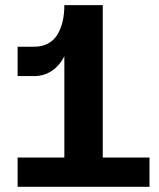

<svg xmlns="http://www.w3.org/2000/svg" viewBox="-20 -720 614 740"><path d="M47.9 0V-112.8H228V-502.9Q209 -466.3 179.2 -446.5Q149.4 -426.8 111.8 -426.8H47.9V-540H111.8Q143.1 -540 166 -552.7Q189 -565.4 202.1 -588.1Q215.3 -610.8 221.7 -638.7Q228 -666.5 228 -700.2H376V-112.8H556.2V0Z"/></svg>

Font: Uncut Sans
Style: Bold
Weight: 700
Designer: Kasper Nordkvist
Foundry: UNCUT.wtf
Version: Version 1.304;Glyphs 3.2 (3246)